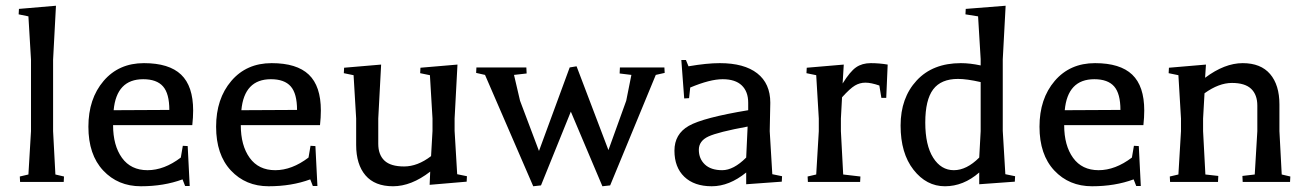

<svg xmlns="http://www.w3.org/2000/svg" viewBox="-20 -634 4556 669"><path d="M46 -603 175 -614 165 -426V-177L173 -26L203 -19L202 0H50L49 -19L79 -26L88 -177V-426L79 -577L45 -584Z M653 -249Q653 -225 650 -198H374Q374 -127 405 -84Q436 -41 494 -41Q552 -41 610 -85L617 -126L634 -125L641 14H625L616 -9Q551 15 471 15Q391 15 339.5 -40Q288 -95 288 -192.5Q288 -290 341 -352Q394 -414 481.5 -414Q569 -414 611 -374Q653 -334 653 -249ZM376 -250 570 -251Q570 -308 548 -333Q526 -358 479 -358Q386 -358 376 -250Z M1098 -249Q1098 -225 1095 -198H819Q819 -127 850 -84Q881 -41 939 -41Q997 -41 1055 -85L1062 -126L1079 -125L1086 14H1070L1061 -9Q996 15 916 15Q836 15 784.5 -40Q733 -95 733 -192.5Q733 -290 786 -352Q839 -414 926.5 -414Q1014 -414 1056 -374Q1098 -334 1098 -249ZM821 -250 1015 -251Q1015 -308 993 -333Q971 -358 924 -358Q831 -358 821 -250Z M1221 -221 1212 -372 1178 -379 1179 -398 1308 -409 1298 -221V-133Q1298 -95 1319.5 -74.5Q1341 -54 1388 -54Q1435 -54 1482 -90L1487 -178V-221L1478 -372L1444 -379L1445 -398L1574 -409L1564 -221V-178L1573 -27L1607 -20L1606 -1L1477 10L1479 -36Q1413 15 1349.5 15Q1286 15 1253.5 -23Q1221 -61 1221 -129Z M1865 12 1838 15 1670 -373 1639 -380 1640 -399H1814L1815 -378L1771 -373L1792 -283L1858 -108L1965 -399L1989 -403L2100 -111L2162 -283L2180 -373L2139 -378L2140 -399H2295L2296 -380L2265 -373L2106 12L2079 15L1969 -245Z M2370 -425 2379 -403Q2443 -414 2488 -414Q2573 -414 2618.5 -378.5Q2664 -343 2664 -276L2662 -177L2671 -27L2705 -20L2704 -1L2580 8V-33Q2521 15 2460 15Q2399 15 2364.5 -18Q2330 -51 2330 -109Q2330 -167 2380 -195.5Q2430 -224 2587 -250V-276Q2587 -315 2564.5 -336.5Q2542 -358 2498 -358Q2454 -358 2385 -329L2381 -292L2364 -291L2354 -425ZM2580 -85 2585 -193Q2482 -174 2448.5 -158.5Q2415 -143 2415 -112Q2415 -81 2436 -61Q2457 -41 2496.5 -41Q2536 -41 2580 -85Z M2791 -398 2920 -409 2916 -343Q2942 -385 2963 -399.5Q2984 -414 3014 -414Q3044 -414 3073 -409L3068 -293H3051L3044 -336Q3015 -346 2995.5 -346Q2976 -346 2959 -336Q2942 -326 2914 -295L2910 -221V-177L2918 -26L2978 -19L2977 0H2795L2794 -19L2824 -26L2833 -177V-221L2824 -372L2790 -379Z M3392 8V-33Q3337 15 3272.5 15Q3208 15 3163 -42.5Q3118 -100 3118 -196.5Q3118 -293 3174 -353.5Q3230 -414 3328 -414Q3360 -414 3397 -406V-428L3388 -577L3344 -584L3345 -603L3484 -614L3474 -427V-178L3483 -27L3517 -20L3516 -1ZM3392 -85 3397 -177V-348Q3349 -359 3318 -359Q3259 -359 3231.5 -322.5Q3204 -286 3204 -207Q3204 -128 3231.5 -84.5Q3259 -41 3303.5 -41Q3348 -41 3392 -85Z M3967 -249Q3967 -225 3964 -198H3688Q3688 -127 3719 -84Q3750 -41 3808 -41Q3866 -41 3924 -85L3931 -126L3948 -125L3955 14H3939L3930 -9Q3865 15 3785 15Q3705 15 3653.5 -40Q3602 -95 3602 -192.5Q3602 -290 3655 -352Q3708 -414 3795.5 -414Q3883 -414 3925 -374Q3967 -334 3967 -249ZM3690 -250 3884 -251Q3884 -308 3862 -333Q3840 -358 3793 -358Q3700 -358 3690 -250Z M4057 0 4056 -19 4086 -26 4095 -177V-221L4086 -372L4052 -379L4053 -398L4182 -409L4179 -363Q4247 -414 4310 -414Q4373 -414 4405.5 -376Q4438 -338 4438 -270V-177L4446 -26L4476 -19L4475 0H4310L4309 -21L4352 -26L4361 -177V-266Q4361 -304 4339.5 -324.5Q4318 -345 4272.5 -345Q4227 -345 4177 -309L4172 -221V-177L4180 -26L4225 -21L4224 0Z"/></svg>

Font: Balthazar
Style: Regular
Weight: 400
Designer: Dario Manuel Muhafara
Foundry: Dario Manuel Muhafara
Version: Version 1.000